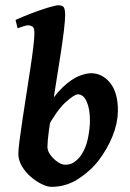

<svg xmlns="http://www.w3.org/2000/svg" viewBox="-20 -703 500 741"><path d="M435.1 -273.9Q434.1 -226.6 414.3 -177.5Q394.5 -128.4 360.8 -84Q330.1 -43.9 282.7 -12.9Q235.4 18.1 178.7 18.1Q163.1 18.1 141.6 7.8Q120.1 -2.4 99.4 -20.3Q78.6 -38.1 64.9 -60.8Q51.3 -83.5 50.8 -108.4Q50.8 -124 55.2 -159.2Q59.6 -194.3 66.7 -240.7Q73.7 -287.1 81.5 -337.6Q89.4 -388.2 96.7 -435.8Q104 -483.4 108.4 -520.3Q112.8 -557.1 112.8 -575.7Q112.8 -596.2 104.7 -600.8Q96.7 -605.5 88.9 -605.5Q83.5 -605.5 73.7 -602.5Q64 -599.6 55.9 -596.7Q47.9 -593.8 47.9 -593.8L40 -626Q67.4 -638.7 102.1 -651.9Q136.7 -665 165.8 -673.8Q194.8 -682.6 205.6 -682.6Q221.2 -682.6 226.3 -674.6Q231.4 -666.5 231.4 -645.5Q231.4 -624.5 226.6 -584.5Q221.7 -544.4 213.9 -493.7Q206.1 -442.9 197.3 -388.7Q188.5 -334.5 180.9 -284.2Q173.3 -233.9 168.2 -195.1Q163.1 -156.2 163.1 -136.2Q163.1 -120.6 174.6 -105Q186 -89.4 201.7 -78.6Q217.3 -67.9 229.5 -67.4Q251 -66.4 266.8 -77.6Q282.7 -88.9 294.4 -106Q312 -132.8 319.6 -170.2Q327.1 -207.5 327.1 -237.8Q327.1 -283.2 314.5 -311Q301.8 -338.9 280.3 -338.9Q267.1 -338.9 233.4 -308.6Q199.7 -278.3 158.7 -203.6L151.4 -273.9Q189 -335 222.4 -366.5Q255.9 -397.9 283.7 -409.2Q311.5 -420.4 331.1 -420.4Q375 -420.4 405.3 -382.8Q435.5 -345.2 435.1 -273.9Z"/></svg>

Font: Dai Banna SIL SemiBold
Style: Italic
Weight: 600
Italic angle: -11°
Designer: Victor Gaultney
Foundry: SIL International
Version: Version 4.000